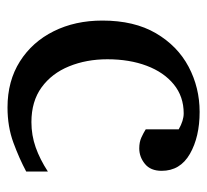

<svg xmlns="http://www.w3.org/2000/svg" viewBox="-40 -494 546 506"><g transform="rotate(90 233.0 -241.0)"><path d="M432.1 -37.1Q398.4 -19 356.2 -3.4Q314 12.2 263.2 12.2Q193.4 12.2 141.8 -20.5Q90.3 -53.2 62.3 -109.6Q34.2 -166 34.2 -237.8Q34.2 -321.8 67.6 -378.9Q101.1 -436 156 -465.1Q210.9 -494.1 274.9 -494.1Q340.8 -494.1 385.5 -468.5Q430.2 -442.9 430.2 -394Q430.2 -364.7 411.9 -349.9Q393.6 -335 371.1 -335Q354.5 -335 342.3 -340.6Q330.1 -346.2 320.8 -352.1V-439Q297.9 -452.1 278.8 -452.1Q234.4 -452.1 202.4 -426Q170.4 -399.9 153.3 -354.5Q136.2 -309.1 136.2 -251Q136.2 -195.8 154.8 -150.1Q173.3 -104.5 210.2 -77.6Q247.1 -50.8 301.8 -50.8Q336.4 -50.8 368.2 -62Q399.9 -73.2 432.1 -94.2Z"/></g></svg>

Font: Charis
Style: Regular
Weight: 400
Designer: Walt Agee, Miriam Martin, Annie Olsen, Victor Gaultney, Lorna Priest, Alan Ward, Bob Hallissy, Martin Hosken, Sharon Cor
Foundry: SIL Global
Version: Version 7.000